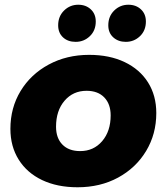

<svg xmlns="http://www.w3.org/2000/svg" viewBox="-20 -783 705 812"><path d="M24 -238Q24 -327 67 -398Q110 -469 186 -510Q262 -551 357 -551Q443 -551 507 -520.5Q571 -490 606 -434.5Q641 -379 641 -305Q641 -216 598 -144.5Q555 -73 479.5 -32Q404 9 308 9Q222 9 158 -21.5Q94 -52 59 -108Q24 -164 24 -238ZM448 -295Q448 -343 421 -371Q394 -399 346 -399Q289 -399 253 -357Q217 -315 217 -247Q217 -199 244 -171.5Q271 -144 319 -144Q376 -144 412 -186Q448 -228 448 -295ZM226 -676Q226 -714 251 -738.5Q276 -763 311 -763Q343 -763 364 -743.5Q385 -724 385 -692Q385 -654 360 -630Q335 -606 300 -606Q267 -606 246.5 -625Q226 -644 226 -676ZM438 -676Q438 -714 463 -738.5Q488 -763 523 -763Q555 -763 576 -743.5Q597 -724 597 -692Q597 -654 572 -630Q547 -606 512 -606Q480 -606 459 -625Q438 -644 438 -676Z"/></svg>

Font: Idrija
Style: Italic
Weight: 800
Italic angle: -11.3°
Designer: Julieta Ulanovsky
Foundry: Julieta Ulanovsky
Version: Version 7.200